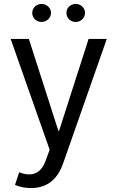

<svg xmlns="http://www.w3.org/2000/svg" viewBox="-20 -743 594 971"><path d="M137 208C221 208 272 161 299 84L520 -546H428L279 -82H275L126 -546H34L231 14L210 72C187 134 142 152 82 130L77 128L56 192C80 203 109 208 137 208ZM143 -678C143 -652 164 -632 190 -632C216 -632 238 -652 238 -678C238 -703 216 -723 190 -723C164 -723 143 -703 143 -678ZM316 -678C316 -652 336 -632 363 -632C389 -632 410 -652 410 -678C410 -703 389 -723 363 -723C336 -723 316 -703 316 -678Z"/></svg>

Font: Wafeq
Style: Regular
Weight: 400
Designer: Rasmus Andersson & Azza Alameddine
Foundry: Google & TypeTogether
Version: Version 3.000;FEAKit 1.0